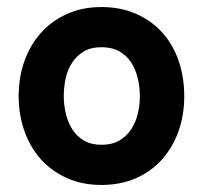

<svg xmlns="http://www.w3.org/2000/svg" viewBox="-20 -514 577 545"><path d="M268 11Q213 11 169 -9Q125 -29 95 -63Q65 -97 49 -143Q33 -189 33 -241Q33 -295 49.5 -341Q66 -387 96.5 -421Q127 -455 170.5 -474.5Q214 -494 268 -494Q324 -494 368 -474Q412 -454 442 -420Q472 -386 487.5 -340Q503 -294 503 -241Q503 -187 486.5 -141Q470 -95 439.5 -61Q409 -27 365.5 -8Q322 11 268 11ZM268 -103Q298 -103 318.5 -115Q339 -127 352 -146.5Q365 -166 371 -190.5Q377 -215 377 -241Q377 -267 371 -292Q365 -317 352.5 -336.5Q340 -356 319 -368Q298 -380 268 -380Q238 -380 218 -368Q198 -356 185 -336.5Q172 -317 166.5 -292Q161 -267 161 -241Q161 -216 167 -191Q173 -166 185.5 -146.5Q198 -127 218.5 -115Q239 -103 268 -103Z"/></svg>

Font: Higure Gothic Black
Style: Regular
Weight: 900
Designer: Yoshimichi Ohira
Foundry: Positype
Version: Version 1.000